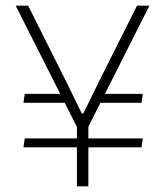

<svg xmlns="http://www.w3.org/2000/svg" viewBox="-20 -659 588 679"><path d="M320 -295.5 331 -327H485L480.5 -295.5ZM67.5 -169.5H485L480.5 -138H63ZM214.5 -327 226 -295.5H63L67.5 -327ZM254 -206 35.5 -639H79.5L216.5 -365.5L269 -258H275L327.5 -365.5L464.5 -639H508.5L290 -206ZM252 0V-247H292.5V0Z"/></svg>

Font: Anek Gujarati Medium ExtraLight
Style: Regular
Weight: 250
Version: Version 1.003